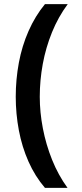

<svg xmlns="http://www.w3.org/2000/svg" viewBox="-20 -724 396 927"><path d="M197 183Q149 127 117.5 56Q86 -15 71 -95Q56 -175 56 -257Q56 -340 71 -421Q86 -502 118 -574.5Q150 -647 197 -704H307Q261 -642 231 -568Q201 -494 186.5 -415Q172 -336 172 -257Q172 -182 187 -104Q202 -26 231.5 47.5Q261 121 306 183Z"/></svg>

Font: Noto Sans Syriac Eastern SemiBold
Style: Regular
Weight: 600
Designer: Patrick Giasson and the Monotype Design Team
Foundry: Monotype Imaging Inc.
Version: Version 3.001